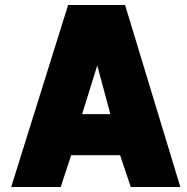

<svg xmlns="http://www.w3.org/2000/svg" viewBox="-20 -752 751 772"><path d="M423.8 -293 371.1 -488.8 310.1 -293ZM705.1 0H505.9L462.9 -127.9H266.1L224.1 0H24.9L253.9 -731.9H482.9Z"/></svg>

Font: Squarion Black
Style: Regular
Weight: 900
Designer: Natanael Gama
Version: Version 1.00;September 12, 2019;FontCreator 11.5.0.2425 64-b